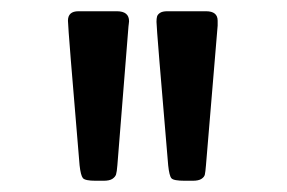

<svg xmlns="http://www.w3.org/2000/svg" viewBox="-20 -714 515 345"><path d="M102.1 -676.8Q102.1 -693.8 121.1 -693.8H189.9Q211.9 -693.8 211.9 -675.8Q211.9 -673.8 211.4 -670.9Q210.9 -668 210.9 -667L190.9 -417Q189.9 -404.8 188.5 -400.4Q187 -396 181.9 -392.6Q176.8 -389.2 166 -389.2H151.9Q132.8 -389.2 128.9 -394Q125 -398.9 123 -417Q102.1 -663.6 102.1 -676.8ZM261.2 -674.8Q261.2 -680.7 262.2 -684.3Q263.2 -688 267.6 -690.9Q272 -693.8 280.8 -693.8H350.1Q371.1 -693.8 371.1 -676.8V-668L350.1 -417Q349.1 -404.8 348.1 -400.4Q347.2 -396 342 -392.6Q336.9 -389.2 326.2 -389.2H312Q292 -389.2 288.1 -393.6Q284.2 -397.9 282.2 -417Q261.2 -662.6 261.2 -674.8Z"/></svg>

Font: CMU Sans Serif Demi Condensed
Style: DemiCondensed
Weight: 600
Width: 3
Version: Version 0.7.0